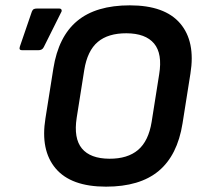

<svg xmlns="http://www.w3.org/2000/svg" viewBox="-20 -687 759 719"><path d="M376.9 12Q246 12 188.4 -56.2Q130.8 -124.4 150.2 -243.9L179.8 -430.4Q198.8 -550.3 269.2 -608.6Q339.6 -667 466.1 -667Q596.9 -667 654.7 -599.3Q712.5 -531.6 693.1 -411.4L663.5 -224.6Q644.5 -105.4 574.1 -46.7Q503.7 12 376.9 12ZM389.6 -92.6Q457.8 -92.3 497 -125.5Q536.2 -158.8 547.8 -230.3L576.1 -409Q588.7 -485.9 557 -524Q525.2 -562 453.7 -562.4Q384.9 -562.7 346 -529.8Q307.1 -496.8 295.5 -424.7L267.2 -246Q255.3 -169.1 286.7 -131Q318.1 -93 389.6 -92.6ZM62.2 -499Q49.8 -499 54.5 -513L99.2 -643.3Q101.9 -650.3 106.3 -652.7Q110.6 -655 117.6 -655H201.8Q208.5 -655 210.4 -650.3Q212.2 -645.6 208.5 -640L144 -510.7Q140.7 -504 135.5 -501.5Q130.3 -499 123.9 -499Z"/></svg>

Font: Sofia Sans Hairline
Style: Italic
Weight: 1
Italic angle: -9°
Designer: Botio Nikoltchev, Ani Petrova
Foundry: lettersoup
Version: Version 4.102